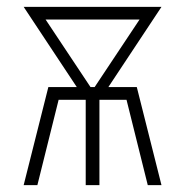

<svg xmlns="http://www.w3.org/2000/svg" viewBox="-20 -540 540 560"><path d="M49 0 121 -286H204L49 -520H451L296 -286H379L451 0H411L349 -249H270V0H230V-249H151L89 0ZM244 -286H256L387 -483H113Z"/></svg>

Font: Iosevka SS18 Extralight
Style: Regular
Weight: 200
Monospace: yes
Designer: Belleve Invis
Foundry: Belleve Invis
Version: Version 25.1.1; ttfautohint (v1.8.4)